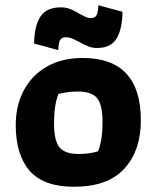

<svg xmlns="http://www.w3.org/2000/svg" viewBox="-20 -703 597 732"><path d="M110 -537Q111 -604 134 -639.5Q157 -675 212 -675Q231 -675 248 -668.5Q265 -662 284 -650Q287 -649 300.5 -641.5Q314 -634 325 -634Q343 -634 348.5 -646Q354 -658 355 -683L447 -658Q446 -591 424 -555.5Q402 -520 350 -520Q333 -520 318.5 -525.5Q304 -531 282 -543Q265 -552 254 -556.5Q243 -561 232 -561Q214 -561 208.5 -549Q203 -537 202 -512ZM40 -226Q40 -300 70.5 -358Q101 -416 158.5 -449Q216 -482 295 -482Q517 -482 517 -244Q517 -129 454 -60Q391 9 262 9Q146 9 93 -52Q40 -113 40 -226ZM354 -126Q371 -169 371 -237Q371 -303 350.5 -328.5Q330 -354 277 -354Q239 -354 203 -345Q186 -303 186 -233Q186 -167 206.5 -141.5Q227 -116 280 -116Q320 -116 354 -126Z"/></svg>

Font: Athiti
Style: Bold
Weight: 700
Designer: CadsonDemak Team
Foundry: CadsonDemak
Version: Version 1.033